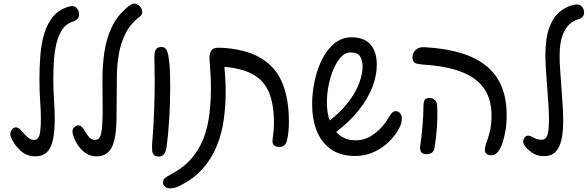

<svg xmlns="http://www.w3.org/2000/svg" viewBox="-20 -851 3263 1066"><path d="M175 17Q135 17 105.5 -5Q76 -27 52 -66Q45 -79 41 -89.5Q37 -100 37 -107Q37 -116 41.5 -124.5Q46 -133 53 -138.5Q60 -144 68 -144Q77 -144 85.5 -138Q94 -132 108 -115Q122 -99 137 -86.5Q152 -74 168 -74Q183 -74 191.5 -85Q200 -96 203.5 -123Q207 -150 207 -197Q207 -234 203 -289Q199 -344 199 -411Q199 -478 204 -543Q209 -608 225.5 -663.5Q242 -719 274.5 -758.5Q307 -798 361 -814Q372 -817 380 -817Q394 -817 402.5 -809.5Q411 -802 415 -791.5Q419 -781 419 -770Q419 -754 409 -745Q399 -736 387 -732Q349 -721 327 -689Q305 -657 294 -612Q283 -567 279.5 -515.5Q276 -464 276 -413Q276 -354 280 -295Q284 -236 284 -195Q284 -120 273.5 -73.5Q263 -27 239.5 -5Q216 17 175 17Z M516 17Q476 17 444.5 -9Q413 -35 393 -81Q388 -93 385 -103.5Q382 -114 382 -121Q382 -131 387 -138.5Q392 -146 400 -150.5Q408 -155 415 -155Q424 -155 433 -147.5Q442 -140 453 -121Q466 -98 478.5 -86Q491 -74 508 -74Q524 -74 533 -88Q542 -102 546 -137.5Q550 -173 550 -239Q550 -315 549 -396Q548 -477 558.5 -555Q569 -633 600.5 -700.5Q632 -768 696 -818Q704 -824 711 -827.5Q718 -831 725 -831Q737 -831 747 -824Q757 -817 763.5 -806.5Q770 -796 770 -785Q770 -776 765.5 -769Q761 -762 754 -757Q703 -718 676.5 -664.5Q650 -611 640 -551.5Q630 -492 629 -434Q628 -376 628 -327Q628 -294 627.5 -263Q627 -232 627 -203Q627 -89 602 -36Q577 17 516 17Z M920 -503Q923 -476 924 -442Q925 -408 925 -362Q925 -283 920 -196.5Q915 -110 904 -29Q901 -10 891.5 4Q882 18 859 18Q842 18 834 8.5Q826 -1 825 -15Q824 -29 824 -43Q832 -135 835.5 -229Q839 -323 839 -408Q839 -440 838 -472.5Q837 -505 837 -533Q837 -548 839.5 -561Q842 -574 850.5 -582Q859 -590 877 -590Q894 -590 902.5 -576.5Q911 -563 914.5 -543Q918 -523 920 -503Z M1584 -176Q1584 -149 1581.5 -122Q1579 -95 1574 -75Q1570 -54 1558.5 -44.5Q1547 -35 1531 -35Q1522 -35 1513.5 -37.5Q1505 -40 1499 -47Q1493 -54 1493 -68Q1493 -80 1497 -105.5Q1501 -131 1501 -166Q1501 -270 1474.5 -335.5Q1448 -401 1388 -436Q1328 -471 1226 -480Q1229 -446 1231 -411.5Q1233 -377 1233 -342Q1233 -264 1222.5 -187.5Q1212 -111 1184 -41.5Q1156 28 1105.5 85.5Q1055 143 975 182Q962 189 948 192Q934 195 923 195Q907 195 896 185Q885 175 885 162Q885 148 893 140Q901 132 929 117Q1001 79 1045 27Q1089 -25 1112 -88Q1135 -151 1143 -220.5Q1151 -290 1151 -362Q1151 -398 1149 -437Q1147 -476 1144 -509L1143 -529Q1143 -554 1153 -570Q1163 -586 1191 -586Q1202 -586 1214.5 -585.5Q1227 -585 1236 -584Q1363 -572 1439.5 -521.5Q1516 -471 1550 -384.5Q1584 -298 1584 -176Z M2072 -491Q2072 -432 2047.5 -368Q2023 -304 1973 -240.5Q1923 -177 1847 -119Q1864 -97 1891 -84.5Q1918 -72 1956 -72Q1997 -72 2032 -91.5Q2067 -111 2093 -138.5Q2119 -166 2133 -191Q2143 -208 2153.5 -221Q2164 -234 2177 -234Q2185 -234 2192.5 -230Q2200 -226 2205.5 -216.5Q2211 -207 2211 -192Q2211 -179 2206.5 -164Q2202 -149 2194 -135Q2175 -99 2140 -64.5Q2105 -30 2057 -7.5Q2009 15 1951 15Q1871 15 1818 -22Q1765 -59 1739 -123.5Q1713 -188 1713 -272Q1713 -338 1727.5 -404Q1742 -470 1769.5 -524Q1797 -578 1838 -611Q1879 -644 1931 -644Q2001 -644 2036.5 -604.5Q2072 -565 2072 -491ZM1795 -282Q1795 -255 1798.5 -229.5Q1802 -204 1811 -182Q1871 -229 1911.5 -281Q1952 -333 1972.5 -385Q1993 -437 1993 -481Q1993 -518 1978.5 -539Q1964 -560 1926 -560Q1898 -560 1874.5 -535.5Q1851 -511 1833 -470Q1815 -429 1805 -380Q1795 -331 1795 -282Z M2793 -212Q2793 -161 2786 -122.5Q2779 -84 2768 -52Q2756 -20 2742 -4.5Q2728 11 2708 11Q2700 11 2691.5 8.5Q2683 6 2677.5 -1Q2672 -8 2672 -19Q2672 -26 2674 -35.5Q2676 -45 2678 -52Q2693 -90 2701 -127Q2709 -164 2709 -210Q2709 -299 2668.5 -358.5Q2628 -418 2544.5 -451Q2461 -484 2333 -492Q2316 -494 2304 -495.5Q2292 -497 2283 -502Q2277 -507 2273.5 -514.5Q2270 -522 2270 -532Q2270 -548 2277.5 -561Q2285 -574 2298.5 -581.5Q2312 -589 2330 -589Q2332 -589 2337 -589Q2342 -589 2351 -588Q2460 -581 2542.5 -555.5Q2625 -530 2681 -484Q2737 -438 2765 -370.5Q2793 -303 2793 -212ZM2331 -260Q2331 -280 2336.5 -293.5Q2342 -307 2363 -307Q2383 -307 2394.5 -295.5Q2406 -284 2407 -265Q2410 -207 2406 -147.5Q2402 -88 2393 -33Q2389 -9 2376 -2Q2363 5 2345 5Q2326 5 2318 -8Q2310 -21 2313 -40Q2321 -96 2326 -153.5Q2331 -211 2331 -260Z M3002 16Q2974 16 2953 7Q2932 -2 2912 -21Q2903 -29 2894 -41Q2885 -53 2885 -65Q2885 -77 2893 -87.5Q2901 -98 2912 -98Q2924 -98 2946 -85Q2954 -81 2964 -78Q2974 -75 2986 -75Q3011 -75 3019.5 -101.5Q3028 -128 3028 -190Q3028 -221 3025 -267.5Q3022 -314 3018 -366Q3014 -418 3011 -464.5Q3008 -511 3008 -541Q3008 -640 3030 -698.5Q3052 -757 3088 -786Q3124 -815 3165 -824Q3170 -825 3175 -825.5Q3180 -826 3185 -826Q3198 -826 3206.5 -818.5Q3215 -811 3219 -801Q3223 -791 3223 -782Q3223 -766 3214 -757Q3205 -748 3191 -744Q3167 -738 3143 -717.5Q3119 -697 3103 -654.5Q3087 -612 3087 -538Q3087 -509 3090 -463Q3093 -417 3097 -365Q3101 -313 3104 -264.5Q3107 -216 3107 -180Q3107 -116 3096.5 -72.5Q3086 -29 3063 -6.5Q3040 16 3002 16Z"/></svg>

Font: Playpen Sans Hebrew
Style: Regular
Weight: 400
Designer: Tom Grace, Laura Meseguer, Veronika Burian, José Scaglione
Foundry: TypeTogether
Version: Version 2.000